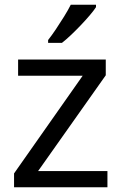

<svg xmlns="http://www.w3.org/2000/svg" viewBox="-20 -786 510 806"><path d="M431 0H39V-58L327 -468H56V-536H424V-470L140 -68H431ZM383 -756Q374 -742 357 -722Q340 -702 319.5 -680.5Q299 -659 278.5 -639.5Q258 -620 240 -606H182V-618Q197 -637 214.5 -663Q232 -689 249 -716.5Q266 -744 277 -766H383Z"/></svg>

Font: Noto Naskh Arabic
Style: Regular
Weight: 400
Designer: Monotype Design Team, David Williams, Mohamad Dakak and Nizar Qandah
Foundry: Monotype Imaging Inc.
Version: Version 2.013